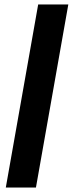

<svg xmlns="http://www.w3.org/2000/svg" viewBox="-20 -740 326 860"><path d="M6 100 151 -720H286L141 100Z"/></svg>

Font: DM Sans 20pt
Style: Bold Italic
Weight: 700
Italic angle: -10°
Version: Version 4.004;gftools[0.9.30]